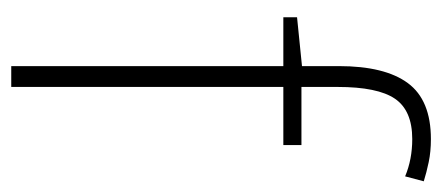

<svg xmlns="http://www.w3.org/2000/svg" viewBox="-248 -558 805 350"><g transform="rotate(90 155.0 -382.5)"><path d="M244 -496H138V0H100V-496H11V-521L100 -530V-597Q100 -681 131 -723Q162 -765 233 -765Q256 -765 275 -761Q294 -757 310 -752L301 -718Q270 -731 233 -731Q181 -731 159.5 -699.5Q138 -668 138 -595V-529H244Z"/></g></svg>

Font: Noto Sans Gujarati SemiCondensed ExtraLight
Style: Regular
Weight: 200
Width: 4
Designer: Jelle Bosma - Monotype Design Team, Universal Thirst
Foundry: Monotype Imaging Inc.
Version: Version 2.106; ttfautohint (v1.8.4.7-5d5b)